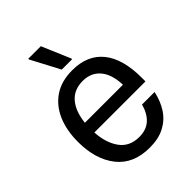

<svg xmlns="http://www.w3.org/2000/svg" viewBox="-206 -804 919 919"><g transform="rotate(-45 254.0 -344.0)"><path d="M261.7 12.5Q151.7 12.5 94.6 -59.6Q37.5 -131.7 37.5 -250Q37.5 -328.3 62.9 -387.1Q88.3 -445.8 137.9 -479.2Q187.5 -512.5 260.8 -512.5Q363.3 -512.5 417.1 -445.8Q470.8 -379.2 470.8 -252.5V-226.7H125Q129.2 -153.3 162.9 -106.2Q196.7 -59.2 262.5 -59.2Q310 -59.2 339.2 -85.8Q368.3 -112.5 380.8 -160H465.8Q455 -109.2 430 -70.4Q405 -31.7 363.3 -9.6Q321.7 12.5 261.7 12.5ZM125.8 -291.7H383.3Q380.8 -364.2 348.3 -402.5Q315.8 -440.8 260 -440.8Q200.8 -440.8 167.1 -401.7Q133.3 -362.5 125.8 -291.7ZM297.5 -550H227.5L150.8 -695V-700H235.8L297.5 -555Z"/></g></svg>

Font: Familjen Grotesk Variable
Style: Regular
Weight: 400
Designer: Anders Wikstroem, Jonas Baeckman, Matilda Gysing, Kristian Moeller
Foundry: Familjen STHLM AB
Version: Version 2.000